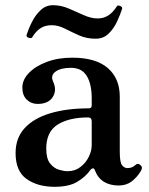

<svg xmlns="http://www.w3.org/2000/svg" viewBox="-20 -707 572 739"><path d="M190 12Q125 12 82.5 -18Q40 -48 40 -118Q40 -176 75 -214Q110 -252 173.5 -271Q237 -290 322 -290Q333 -290 333 -301V-329Q333 -383 314 -414.5Q295 -446 253 -446Q214 -446 194 -431.5Q174 -417 184 -394Q200 -360 183 -333.5Q166 -307 125 -307Q100 -307 83 -323.5Q66 -340 66 -370Q66 -400 91 -426Q116 -452 159.5 -468.5Q203 -485 258 -485Q349 -485 395 -445Q441 -405 441 -335V-123Q441 -83 449.5 -71.5Q458 -60 471 -60Q481 -60 488.5 -63.5Q496 -67 500 -71Q511 -82 522 -70Q527 -65 526 -59Q525 -53 521 -47Q507 -24 486.5 -8.5Q466 7 437 7Q404 7 380.5 -7Q357 -21 345 -52Q342 -60 337 -59Q332 -58 328 -53Q309 -26 277 -7Q245 12 190 12ZM240 -48Q269 -48 290 -64.5Q311 -81 322 -104Q333 -127 333 -148V-240Q333 -255 319 -255Q246 -255 202 -227.5Q158 -200 158 -135Q158 -96 173 -77.5Q188 -59 207.5 -53.5Q227 -48 240 -48ZM348 -558Q313 -558 284 -571Q255 -584 229.5 -597Q204 -610 179 -610Q154 -610 136 -598.5Q118 -587 103 -562Q99 -559 90.5 -561.5Q82 -564 82 -571Q90 -597 103.5 -623.5Q117 -650 137 -668.5Q157 -687 184 -687Q215 -687 245 -674Q275 -661 303 -648.5Q331 -636 356 -636Q378 -636 396 -647Q414 -658 430 -683Q433 -688 442.5 -684Q452 -680 450 -673Q443 -651 430.5 -624Q418 -597 398 -577.5Q378 -558 348 -558Z"/></svg>

Font: Zen Old Mincho Black
Style: Regular
Weight: 900
Designer: Yoshimichi Ohira
Foundry: Positype
Version: Version 1.001